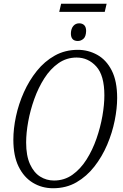

<svg xmlns="http://www.w3.org/2000/svg" viewBox="-20 -990 655 1021"><path d="M295 -927 305 -970H547L537 -927ZM394 -772Q356 -772 357 -814Q358 -838 370 -852Q382 -866 401 -866Q418 -866 428 -856Q438 -846 438 -825Q437 -795 423.5 -783.5Q410 -772 394 -772ZM262 11Q203 11 155 -18Q107 -47 79 -104Q51 -161 51 -247Q51 -306 65 -371.5Q79 -437 107 -499.5Q135 -562 176 -613Q217 -664 271.5 -694.5Q326 -725 394 -725Q449 -725 497 -698.5Q545 -672 574 -615.5Q603 -559 603 -469Q603 -414 590 -349Q577 -284 550 -220.5Q523 -157 482 -104.5Q441 -52 386.5 -20.5Q332 11 262 11ZM267 -30Q322 -30 365 -60.5Q408 -91 440 -141.5Q472 -192 493 -252.5Q514 -313 524.5 -373Q535 -433 535 -483Q535 -589 492 -636.5Q449 -684 387 -684Q334 -684 291 -654Q248 -624 216 -574Q184 -524 162.5 -464Q141 -404 130 -343.5Q119 -283 119 -232Q119 -162 139.5 -117Q160 -72 193.5 -51Q227 -30 267 -30Z"/></svg>

Font: Noto Serif Condensed Light
Style: Italic
Weight: 300
Width: 3
Italic angle: -12°
Designer: Monotype Design Team
Foundry: Monotype Imaging Inc.
Version: Version 2.014; ttfautohint (v1.8.4.7-5d5b)